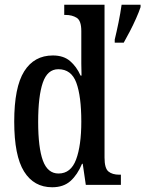

<svg xmlns="http://www.w3.org/2000/svg" viewBox="-20 -780 613 810"><path d="M200 10Q123 10 81.5 -56.5Q40 -123 40 -267Q40 -412 82 -479Q124 -546 203 -546Q248 -546 275.5 -522.5Q303 -499 320 -461H324Q323 -484 323 -511.5Q323 -539 323 -567V-649Q323 -693 303.5 -705Q284 -717 257 -717H251V-760H421V-115Q421 -70 437.5 -56.5Q454 -43 483 -43H490V0H342L329 -89H326Q307 -43 277.5 -16.5Q248 10 200 10ZM227 -48Q279 -48 301 -107Q323 -166 323 -267Q323 -374 302 -431Q281 -488 226 -488Q180 -488 160.5 -431Q141 -374 141 -266Q141 -157 161 -102.5Q181 -48 227 -48ZM464 -613Q472 -646 480 -685Q488 -724 493 -760H573V-750Q566 -729 554 -702Q542 -675 528 -648Q514 -621 502 -600H464Z"/></svg>

Font: Noto Serif Myanmar ExtraCondensed Medium
Style: Regular
Weight: 500
Width: 2
Designer: Ben Mitchell and the Monotype Design Team
Foundry: Monotype Imaging Inc.
Version: Version 2.106; ttfautohint (v1.8.4.7-5d5b)